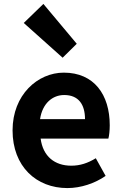

<svg xmlns="http://www.w3.org/2000/svg" viewBox="-20 -944 621 978"><path d="M323 14C392 14 463 -10 518 -48L468 -138C427 -113 388 -100 343 -100C259 -100 199 -147 187 -238H532C536 -252 539 -279 539 -306C539 -462 459 -574 305 -574C172 -574 44 -461 44 -280C44 -95 166 14 323 14ZM184 -337C196 -418 248 -460 307 -460C380 -460 413 -412 413 -337ZM299 -650 371 -721 201 -924 101 -827Z"/></svg>

Font: Noto Sans CJK TC
Style: Bold
Weight: 700
Designer: Ryoko NISHIZUKA 西塚涼子 (kana, bopomofo & ideographs); Paul D. Hunt (Latin, Greek & Cyrillic); Sandoll Communications 산돌커뮤니
Foundry: Adobe
Version: Version 2.004;hotconv 1.0.118;makeotfexe 2.5.65603